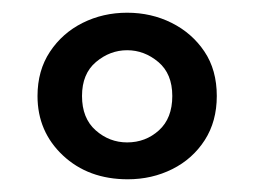

<svg xmlns="http://www.w3.org/2000/svg" viewBox="-20 -640 400 302"><path d="M321 -489Q321 -449 302 -419.5Q283 -390 251 -374Q219 -358 181 -358Q119 -358 79 -395.5Q39 -433 39 -489Q39 -529 58.5 -558.5Q78 -588 110 -604Q142 -620 180 -620Q218 -620 250 -604Q282 -588 301.5 -559Q321 -530 321 -489ZM180 -561Q153 -561 131 -542.5Q109 -524 109 -489Q109 -454 130.5 -435Q152 -416 180 -416Q209 -416 230 -435Q251 -454 251 -489Q251 -524 229 -542.5Q207 -561 180 -561Z"/></svg>

Font: Baloo Bhaijaan 2
Style: Regular
Weight: 400
Designer: Sanskriti Dholi, Noopur Datye and Ek Type
Foundry: Ek Type
Version: Version 1.701